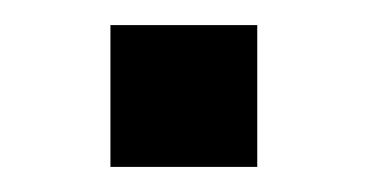

<svg xmlns="http://www.w3.org/2000/svg" viewBox="-20 -360 293 153"><path d="M68 -340H185V-227H68Z"/></svg>

Font: Mozilla Headline BETA
Style: Regular
Weight: 400
Designer: Studio DRAMA
Foundry: Studio DRAMA
Version: Version 0.100